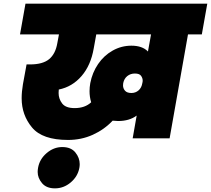

<svg xmlns="http://www.w3.org/2000/svg" viewBox="-20 -760 1159 1055"><path d="M1119 -740 1089 -571H1013L912 0H709L731 -125Q691 -95 629 -95Q617 -95 599 -97Q553 -48 490 -19.5Q427 9 354 9Q213 9 156 -59.5Q99 -128 99 -220Q99 -256 106 -297L126 -406H145Q215 -406 250 -435Q285 -464 295 -523L304 -571H90L120 -740ZM390 -166Q447 -166 481 -198Q472 -227 472 -259Q472 -280 476 -303Q487 -361 519 -408Q551 -455 599 -482Q647 -509 702 -509Q762 -509 793 -477L810 -571H509L495 -494Q479 -401 428 -342Q377 -283 303 -268Q302 -258 302 -249Q302 -217 321.5 -191.5Q341 -166 390 -166ZM702 -249Q725 -249 741.5 -263.5Q758 -278 762 -303Q764 -310 764 -317Q764 -331 755 -343.5Q746 -356 721 -356Q697 -356 679.5 -342Q662 -328 657 -303Q656 -297 656 -291Q656 -274 667 -261.5Q678 -249 702 -249ZM416 163Q407 210 368.5 242.5Q330 275 282 275Q235 275 211 246.5Q187 218 187 185Q187 175 189 163Q197 115 236 81.5Q275 48 322 48Q370 48 394 77.5Q418 107 418 142Q418 152 416 163Z"/></svg>

Font: Fz Poppins Black
Style: Italic
Weight: 900
Italic angle: -10°
Designer: Ninad Kale (Devanagari), Jonny Pinhorn (Latin)
Foundry: Indian Type Foundry
Version: Vit hóa bi Vntype.Com & FontZin.Com